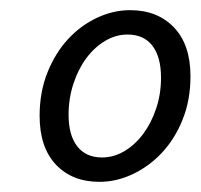

<svg xmlns="http://www.w3.org/2000/svg" viewBox="-20 -610 395 378"><path d="M176 -252Q122 -252 90 -286Q58 -320 58 -382Q58 -429 73.5 -467.5Q89 -506 114 -533Q139 -560 171 -575Q203 -590 236 -590Q290 -590 322.5 -556Q355 -522 355 -460Q355 -413 339.5 -374.5Q324 -336 298.5 -309Q273 -282 241 -267Q209 -252 176 -252ZM231 -542Q208 -542 187 -529.5Q166 -517 150 -495.5Q134 -474 124.5 -445Q115 -416 115 -384Q115 -344 132 -322Q149 -300 181 -300Q204 -300 225 -312.5Q246 -325 262 -346.5Q278 -368 287.5 -396.5Q297 -425 297 -457Q297 -498 280 -520Q263 -542 231 -542Z"/></svg>

Font: mr_Source Sans Pro
Style: Italic
Weight: 400
Italic angle: -11°
Designer: Paul D. Hunt
Foundry: Adobe Systems Incorporated
Version: Version 1.036;July 10, 2024;FontCreator 11.5.0.2430 64-bit